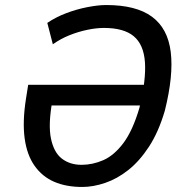

<svg xmlns="http://www.w3.org/2000/svg" viewBox="-20 -734 731 763"><path d="M307 9Q243 9 195.5 -11.5Q148 -32 117.5 -75Q87 -118 78 -184Q69 -250 83 -340L92 -397H582L571 -315H162L188 -333Q171 -239 182.5 -183.5Q194 -128 226 -103.5Q258 -79 304 -79Q348 -79 390.5 -97.5Q433 -116 470 -165Q507 -214 534 -305Q561 -417 556 -487Q551 -557 511.5 -590Q472 -623 393 -623Q363 -623 327 -615.5Q291 -608 256 -594Q221 -580 190 -558L168 -643Q200 -665 241.5 -681Q283 -697 326.5 -705.5Q370 -714 402 -714Q521 -714 584 -667.5Q647 -621 658.5 -527.5Q670 -434 635 -294Q610 -209 572 -151Q534 -93 489.5 -58Q445 -23 397.5 -7Q350 9 307 9Z"/></svg>

Font: Nunito Sans 7pt Condensed SemiBold
Style: Italic
Weight: 600
Width: 3
Italic angle: -9°
Designer: Vernon Adams
Foundry: Vernon Adams
Version: Version 3.101;gftools[0.9.27]